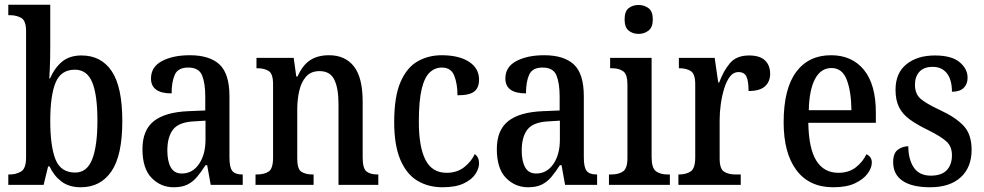

<svg xmlns="http://www.w3.org/2000/svg" viewBox="-20 -780 4152 810"><path d="M321 10Q271 10 239 -14.5Q207 -39 189 -78H183L164 0H15V-44H21Q48 -44 69 -56.5Q90 -69 90 -116V-648Q90 -693 69.5 -704.5Q49 -716 21 -716H15V-760H192V-578Q192 -560 191.5 -535.5Q191 -511 190 -487.5Q189 -464 188 -449H191Q210 -493 241.5 -519.5Q273 -546 324 -546Q407 -546 451.5 -479.5Q496 -413 496 -269Q496 -124 450 -57Q404 10 321 10ZM297 -52Q347 -52 369 -108Q391 -164 391 -271Q391 -380 369 -433Q347 -486 296 -486Q237 -486 214.5 -431.5Q192 -377 192 -270Q192 -164 214 -108Q236 -52 297 -52Z M713 10Q658 10 619.5 -29.5Q581 -69 581 -151Q581 -231 629 -269Q677 -307 775 -311L846 -314V-373Q846 -429 832.5 -462Q819 -495 774 -495Q731 -495 717.5 -465Q704 -435 704 -386Q617 -386 617 -449Q617 -498 663.5 -522.5Q710 -547 781 -547Q864 -547 906 -508Q948 -469 948 -374V-116Q948 -74 960 -59Q972 -44 1001 -44H1004V0H869L854 -83H847Q829 -55 811.5 -34Q794 -13 771 -1.5Q748 10 713 10ZM747 -48Q792 -48 819.5 -88Q847 -128 847 -191V-271L799 -268Q735 -265 710.5 -234Q686 -203 686 -145Q686 -100 700.5 -74Q715 -48 747 -48Z M1058 0V-44H1064Q1094 -44 1113 -56Q1132 -68 1132 -115V-425Q1132 -469 1113.5 -480.5Q1095 -492 1067 -492H1062V-536H1219L1230 -457H1235Q1257 -506 1289 -526.5Q1321 -547 1368 -547Q1436 -547 1473 -500Q1510 -453 1510 -351V-116Q1510 -69 1526.5 -56.5Q1543 -44 1571 -44H1576V0H1408V-343Q1408 -407 1390.5 -443.5Q1373 -480 1328 -480Q1292 -480 1271.5 -457Q1251 -434 1242.5 -397Q1234 -360 1234 -318V-111Q1234 -66 1252 -55Q1270 -44 1298 -44H1303V0Z M1847 10Q1787 10 1741 -17.5Q1695 -45 1669 -106Q1643 -167 1643 -265Q1643 -372 1669.5 -433.5Q1696 -495 1741.5 -521Q1787 -547 1843 -547Q1916 -547 1958.5 -519.5Q2001 -492 2001 -444Q2001 -410 1981 -394Q1961 -378 1910 -378Q1910 -426 1896.5 -460.5Q1883 -495 1844 -495Q1815 -495 1793 -474.5Q1771 -454 1759 -404.5Q1747 -355 1747 -266Q1747 -160 1775 -105.5Q1803 -51 1864 -51Q1908 -51 1938 -74.5Q1968 -98 1983 -130Q2001 -117 2001 -91Q2001 -69 1985.5 -45.5Q1970 -22 1936 -6Q1902 10 1847 10Z M2208 10Q2153 10 2114.5 -29.5Q2076 -69 2076 -151Q2076 -231 2124 -269Q2172 -307 2270 -311L2341 -314V-373Q2341 -429 2327.5 -462Q2314 -495 2269 -495Q2226 -495 2212.5 -465Q2199 -435 2199 -386Q2112 -386 2112 -449Q2112 -498 2158.5 -522.5Q2205 -547 2276 -547Q2359 -547 2401 -508Q2443 -469 2443 -374V-116Q2443 -74 2455 -59Q2467 -44 2496 -44H2499V0H2364L2349 -83H2342Q2324 -55 2306.5 -34Q2289 -13 2266 -1.5Q2243 10 2208 10ZM2242 -48Q2287 -48 2314.5 -88Q2342 -128 2342 -191V-271L2294 -268Q2230 -265 2205.5 -234Q2181 -203 2181 -145Q2181 -100 2195.5 -74Q2210 -48 2242 -48Z M2674 -637Q2649 -637 2632 -651Q2615 -665 2615 -698Q2615 -732 2632 -745.5Q2649 -759 2674 -759Q2698 -759 2716 -745.5Q2734 -732 2734 -698Q2734 -665 2716 -651Q2698 -637 2674 -637ZM2549 0V-44H2560Q2589 -44 2608 -56.5Q2627 -69 2627 -113V-423Q2627 -466 2609.5 -479Q2592 -492 2563 -492H2554V-536H2729V-117Q2729 -71 2747.5 -57.5Q2766 -44 2795 -44H2806V0Z M2842 0V-44H2845Q2874 -44 2893.5 -56.5Q2913 -69 2913 -116V-424Q2913 -468 2894.5 -480Q2876 -492 2847 -492H2844V-536H2995L3010 -432H3014Q3032 -481 3059.5 -513.5Q3087 -546 3140 -546Q3186 -546 3207.5 -525Q3229 -504 3229 -469Q3229 -435 3207 -415.5Q3185 -396 3138 -396Q3138 -438 3129 -457Q3120 -476 3095 -476Q3074 -476 3059.5 -457Q3045 -438 3035.5 -407.5Q3026 -377 3021 -342Q3016 -307 3016 -274V-111Q3016 -67 3035 -55.5Q3054 -44 3081 -44H3105V0Z M3495 10Q3394 10 3340 -62Q3286 -134 3286 -264Q3286 -405 3338.5 -476Q3391 -547 3486 -547Q3574 -547 3624.5 -485.5Q3675 -424 3675 -305V-262H3390Q3392 -153 3424 -102Q3456 -51 3517 -51Q3561 -51 3590.5 -74Q3620 -97 3635 -129Q3644 -126 3651 -117Q3658 -108 3658 -94Q3658 -72 3640.5 -48Q3623 -24 3587.5 -7Q3552 10 3495 10ZM3572 -315Q3571 -395 3552 -444Q3533 -493 3488 -493Q3443 -493 3418.5 -447Q3394 -401 3392 -315Z M3904 10Q3828 10 3788 -17Q3748 -44 3748 -96Q3748 -134 3768 -148.5Q3788 -163 3812 -163Q3812 -108 3835 -73.5Q3858 -39 3907 -39Q3952 -39 3974 -62Q3996 -85 3996 -125Q3996 -161 3974 -182Q3952 -203 3896 -231Q3848 -254 3817.5 -276.5Q3787 -299 3772.5 -328.5Q3758 -358 3758 -401Q3758 -472 3804 -509Q3850 -546 3924 -546Q3994 -546 4028 -518Q4062 -490 4062 -452Q4062 -425 4045.5 -409Q4029 -393 3996 -393Q3996 -444 3974.5 -471Q3953 -498 3915 -498Q3878 -498 3859 -477.5Q3840 -457 3840 -423Q3840 -384 3863.5 -363.5Q3887 -343 3945 -316Q4012 -285 4045.5 -249Q4079 -213 4079 -148Q4079 -74 4033 -32Q3987 10 3904 10Z"/></svg>

Font: Noto Serif Lao Condensed Medium
Style: Regular
Weight: 500
Width: 3
Designer: Monotype Design Team
Foundry: Monotype Imaging Inc.
Version: Version 2.003; ttfautohint (v1.8.4.7-5d5b)